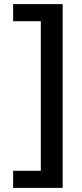

<svg xmlns="http://www.w3.org/2000/svg" viewBox="-20 -708 398 936"><path d="M285.5 208H44V124.5H179V-604.5H44V-688H285.5Z"/></svg>

Font: Lucymar Sans SemiBold
Style: Regular
Weight: 600
Foundry: The League of Moveable Type (original font) / Main changes by Cristiano Sobral with portions from Mirco Monsees
Version: Version 2.001;August 30, 2020;FontCreator 13.0.0.2681 64-bit